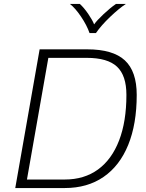

<svg xmlns="http://www.w3.org/2000/svg" viewBox="-20 -949 737 969"><path d="M180 -700H420Q550 -700 610 -644.5Q670 -589 670 -470Q670 -323 627 -217.5Q584 -112 502.5 -56Q421 0 307 0H57ZM307 -43Q405 -43 474.5 -93.5Q544 -144 581 -240Q618 -336 618 -470Q618 -568 570.5 -612.5Q523 -657 418 -657H224L116 -43ZM333 -929H383Q404 -910 425.5 -878.5Q447 -847 455 -826Q469 -846 502.5 -877.5Q536 -909 565 -929H615Q580 -906 535.5 -863.5Q491 -821 464 -782H432Q418 -822 389 -865Q360 -908 333 -929Z"/></svg>

Font: KoHo Light
Style: Italic
Weight: 300
Italic angle: -10°
Version: Version 1.000; ttfautohint (v1.6)